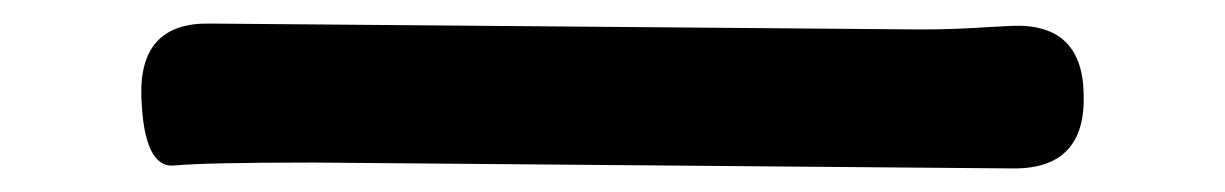

<svg xmlns="http://www.w3.org/2000/svg" viewBox="-20 -465 1040 163"><path d="M100 -383Q98 -446 158 -445L761 -440Q790 -440 819 -442L838 -443Q899 -446 900 -385Q902 -322 841 -322L246 -327Q154 -327 128 -324.5Q102 -322 100 -383Z"/></svg>

Font: Resource Han Rounded CN Medium
Style: Regular
Weight: 500
Designer: Cyano Hao (round all glyphs); Ryoko NISHIZUKA 西塚涼子 (kana, bopomofo & ideographs); Paul D. Hunt (Latin, Greek & Cyrillic)
Foundry: Cyano Hao
Version: 0.990